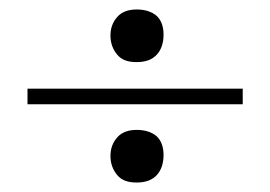

<svg xmlns="http://www.w3.org/2000/svg" viewBox="-20 -521 570 405"><path d="M227 -406C236 -395 249 -390 268 -390C287 -390 301 -395 311 -406C320 -416 325 -430 325 -448C325 -465 320 -479 310 -488C299 -497 285 -501 268 -501C251 -501 237 -496 228 -486C218 -475 213 -462 213 -446C213 -430 218 -417 227 -406ZM227 -152C236 -141 249 -136 268 -136C287 -136 301 -141 311 -152C320 -162 325 -176 325 -194C325 -211 320 -225 310 -234C299 -243 285 -247 268 -247C251 -247 237 -242 228 -232C218 -221 213 -208 213 -192C213 -176 218 -163 227 -152ZM492 -334C492 -334 38 -334 38 -334C38 -334 38 -301 38 -301C38 -301 492 -301 492 -301C492 -301 492 -334 492 -334Z"/></svg>

Font: Abril Fatface Utterance
Style: Regular
Weight: 500
Designer: Veronika Burian, Jos Scaglione
Foundry: TypeTogether
Version: ""